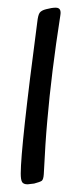

<svg xmlns="http://www.w3.org/2000/svg" viewBox="-20 -473 202 500"><path d="M94 -19Q98 -102 103 -157Q114 -285 137 -432Q139 -443 136 -448Q133 -453 125 -453Q115 -453 100 -449Q88 -446 83.5 -440Q79 -434 77 -415Q34 -89 34 -21Q34 -5 37.5 1Q41 7 52 7Q55 7 69 5Q84 1 88.5 -2Q93 -5 94 -19Z"/></svg>

Font: Farsan
Style: Regular
Weight: 400
Version: Version 1.001g;PS 1.001;hotconv 1.0.86;makeotf.lib2.5.63406 